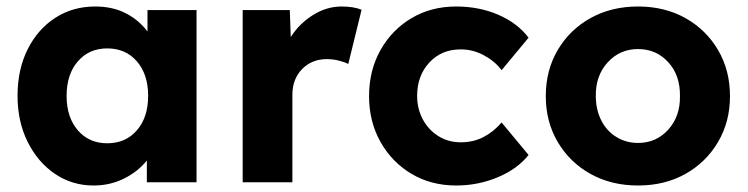

<svg xmlns="http://www.w3.org/2000/svg" viewBox="-20 -561 2302 591"><path d="M268 10Q202 10 149 -26Q96 -62 65 -124.5Q34 -187 34 -266Q34 -347 65 -409Q96 -471 150 -506Q204 -541 273 -541Q327 -541 367.5 -520Q408 -499 434 -464V-530H585V0H432V-67Q405 -33 362 -11.5Q319 10 268 10ZM310 -120Q367 -120 401.5 -160Q436 -200 436 -266Q436 -332 401.5 -372Q367 -412 310 -412Q254 -412 219.5 -372Q185 -332 185 -266Q185 -200 219.5 -160Q254 -120 310 -120Z M727 0V-530H872L875 -447Q901 -488 943 -514.5Q985 -541 1032 -541Q1050 -541 1065.5 -538.5Q1081 -536 1093 -531L1052 -364Q1041 -370 1023 -374.5Q1005 -379 986 -379Q940 -379 910 -348.5Q880 -318 880 -269V0Z M1384 10Q1307 10 1246.5 -26Q1186 -62 1151 -124.5Q1116 -187 1116 -265Q1116 -344 1151 -406.5Q1186 -469 1246.5 -505Q1307 -541 1384 -541Q1455 -541 1514 -515.5Q1573 -490 1607 -445L1524 -345Q1504 -372 1470 -390.5Q1436 -409 1398 -409Q1339 -409 1301.5 -368.5Q1264 -328 1264 -266Q1264 -226 1281.5 -193.5Q1299 -161 1329.5 -142Q1360 -123 1398 -123Q1437 -123 1468 -139Q1499 -155 1524 -184L1607 -84Q1573 -41 1512.5 -15.5Q1452 10 1384 10Z M1944 10Q1862 10 1798 -25.5Q1734 -61 1697 -123.5Q1660 -186 1660 -265Q1660 -345 1697 -407.5Q1734 -470 1798 -505.5Q1862 -541 1944 -541Q2026 -541 2089.5 -505.5Q2153 -470 2190 -407.5Q2227 -345 2227 -265Q2227 -186 2190 -123.5Q2153 -61 2089.5 -25.5Q2026 10 1944 10ZM1944 -121Q2000 -121 2037 -162Q2074 -203 2073 -265Q2074 -329 2037 -369.5Q2000 -410 1944 -410Q1888 -410 1850.5 -369Q1813 -328 1814 -265Q1814 -224 1830.5 -191Q1847 -158 1877 -139.5Q1907 -121 1944 -121Z"/></svg>

Font: Readex Pro bold
Style: Bold
Weight: 700
Designer: Bonnie Shaver-Troup, Thomas Jockin
Foundry: Lexend
Version: Version 1.200; ttfautohint (v1.8.3)